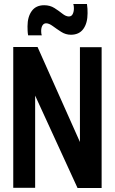

<svg xmlns="http://www.w3.org/2000/svg" viewBox="-20 -935 572 956"><path d="M46 0V-701H167L378 -228V-700H486V1H366L155 -459V0ZM120 -759Q118 -770 117.5 -782Q117 -794 117 -804Q117 -851 138 -880Q159 -909 200 -909Q229 -909 251 -895Q273 -881 290.5 -867Q308 -853 323 -853Q336 -853 342 -865Q348 -877 348 -894Q348 -906 345 -915H413Q415 -903 415.5 -891.5Q416 -880 416 -869Q416 -820 395 -791Q374 -762 333 -762Q307 -762 284.5 -776.5Q262 -791 243 -805Q224 -819 210 -819Q198 -819 191.5 -808.5Q185 -798 185 -780Q185 -767 188 -759Z"/></svg>

Font: Georama Semi Condensed SemiBold
Style: Regular
Weight: 600
Width: 4
Designer: Jean-Baptiste Levee
Foundry: Production Type
Version: Version 1.000